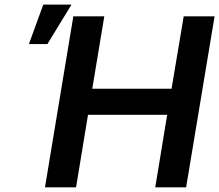

<svg xmlns="http://www.w3.org/2000/svg" viewBox="-20 -797 933 817"><path d="M171.4 0 292 -727.5H423.8L372.6 -419.4H710L761.7 -727.5H893.1L772 0H640.6L691.4 -308.6H354.5L303.7 0ZM103 -609.4 164.1 -777.3H284.2L181.6 -609.4Z"/></svg>

Font: Inter Tight SemiBold
Style: Italic
Weight: 600
Italic angle: -9.39999°
Designer: Rasmus Andersson
Foundry: rsms
Version: Version 3.004